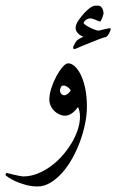

<svg xmlns="http://www.w3.org/2000/svg" viewBox="-57 -444 417 689"><path d="M254.9 -61Q254.9 -31.2 248 1.7Q241.2 34.7 229.2 66.4Q217.3 98.1 200.9 127Q184.6 155.8 164.8 177.5Q145 199.2 123 212.2Q101.1 225.1 78.1 225.1Q55.2 225.1 34.4 219.2Q13.7 213.4 -2.2 206.1Q-18.1 198.7 -27.6 192.1Q-37.1 185.5 -37.1 184.1Q-37.1 181.6 -35.9 179.2Q-34.7 176.8 -33.2 176.8Q-31.7 176.8 -24.4 178.7Q-17.1 180.7 -7.6 182.9Q2 185.1 11.7 187Q21.5 189 27.8 189Q52.2 189 76.7 179.4Q101.1 169.9 123.5 153.8Q146 137.7 165.3 116.2Q184.6 94.7 199 71Q213.4 47.4 221.7 22.5Q230 -2.4 230 -24.9Q230 -37.1 228 -45.2Q226.1 -53.2 223.1 -60.1Q219.2 -55.2 214.4 -49.6Q209.5 -43.9 203.6 -39.3Q197.8 -34.7 190.7 -31.7Q183.6 -28.8 175.8 -28.8Q166.5 -28.8 156.5 -33.2Q146.5 -37.6 138.4 -45.2Q130.4 -52.7 125.2 -63.5Q120.1 -74.2 120.1 -86.9Q120.1 -106 127.4 -128.4Q134.8 -150.9 145.5 -170.7Q156.2 -190.4 167.7 -203.6Q179.2 -216.8 188 -216.8Q198.7 -216.8 210.4 -206.8Q222.2 -196.8 232.2 -177Q242.2 -157.2 248.5 -128.2Q254.9 -99.1 254.9 -61ZM196.8 -120.1Q191.4 -128.4 184.1 -132.8Q176.8 -137.2 171.9 -137.2Q164.6 -137.2 161.4 -131.3Q158.2 -125.5 158.2 -117.2Q158.2 -113.3 162.6 -107.7Q167 -102.1 173.8 -102.1Q179.2 -102.1 186.5 -107.7Q193.8 -113.3 196.8 -120.1ZM340.3 -340.8Q340.3 -339.4 339.1 -335Q337.9 -330.6 335.4 -325.9Q333 -321.3 329.8 -316.9Q326.7 -312.5 322.3 -311Q315.4 -309.6 297.6 -303Q279.8 -296.4 260.3 -288.1Q236.3 -278.8 224.9 -273.4Q213.4 -268.1 209.5 -268.1Q208 -268.1 206.5 -269.3Q205.1 -270.5 205.1 -272Q205.1 -273.9 206.5 -277.6Q208 -281.2 210.2 -285.4Q212.4 -289.6 214.6 -293Q216.8 -296.4 218.3 -297.9Q219.2 -299.3 222.4 -301.5Q225.6 -303.7 229.2 -305.7Q232.9 -307.6 236.6 -309.6Q240.2 -311.5 242.2 -312Q238.3 -313.5 233.4 -316.2Q228.5 -318.8 224.4 -322.8Q220.2 -326.7 217.3 -331.8Q214.4 -336.9 214.4 -343.8Q214.4 -356 224.9 -371.3Q235.4 -386.7 247.1 -398.9Q256.8 -408.7 263.4 -413.8Q270 -418.9 275.1 -421.1Q280.3 -423.3 284.7 -423.6Q289.1 -423.8 294.4 -423.8Q304.2 -423.8 309.3 -414.8Q314.5 -405.8 314.5 -397Q314.5 -394 313 -389.2Q311.5 -384.3 309.6 -379.2Q307.6 -374 305.4 -370.4Q303.2 -366.7 302.2 -366.7Q300.3 -366.7 296.4 -368.4Q292.5 -370.1 287.4 -372.3Q282.2 -374.5 276.9 -376.2Q271.5 -377.9 267.1 -377.9Q258.3 -377.9 250.7 -372.1Q243.2 -366.2 243.2 -360.8Q243.2 -359.4 248.8 -355.2Q254.4 -351.1 262.5 -346.7Q270.5 -342.3 279.8 -338.6Q289.1 -335 296.4 -334Q302.2 -335.4 308.8 -336.9Q315.4 -338.4 321.3 -339.8Q327.1 -341.3 331.5 -342Q335.9 -342.8 337.4 -342.8Q340.3 -342.8 340.3 -340.8Z"/></svg>

Font: Scheherazade Urdu
Style: Regular
Weight: 400
Designer: SIL International
Foundry: SIL International
Version: Version 1.005 (build 117/117)